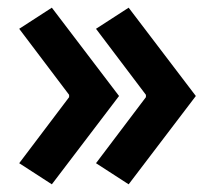

<svg xmlns="http://www.w3.org/2000/svg" viewBox="-20 -500 550 500"><path d="M115 -20 30 -75 160 -247V-253L30 -425L115 -480L290 -250ZM315 -20 230 -75 360 -247V-253L230 -425L315 -480L490 -250Z"/></svg>

Font: Cuprum
Style: Bold
Weight: 700
Designer: Jovanny Lemonad
Foundry: Jovanny Lemonad
Version: Version 2.000